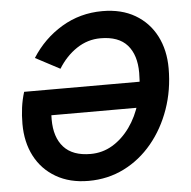

<svg xmlns="http://www.w3.org/2000/svg" viewBox="-51 -752 811 814"><g transform="rotate(-5 354.0 -345.0)"><path d="M294 11Q214 11 155.5 -23Q97 -57 66 -116.5Q35 -176 35 -254Q35 -290 39.5 -323.5Q44 -357 54 -389H590L566 -280H119L168 -347Q160 -307 160 -262Q160 -186 198 -144Q236 -102 312 -102Q363 -102 405.5 -127.5Q448 -153 480 -197.5Q512 -242 529.5 -301Q547 -360 547 -427Q547 -503 510 -545Q473 -587 396 -587Q341 -587 294.5 -556Q248 -525 216 -473L112 -528Q162 -607 240.5 -654Q319 -701 414 -701Q495 -701 553 -667Q611 -633 642 -573Q673 -513 673 -435Q673 -343 644.5 -262Q616 -181 565 -119.5Q514 -58 445 -23.5Q376 11 294 11Z"/></g></svg>

Font: Radio Canada Big Medium
Style: Italic
Weight: 500
Italic angle: -12°
Designer: Étienne Aubert Bonn
Foundry: Coppers and Brasses
Version: Version 1.001